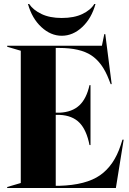

<svg xmlns="http://www.w3.org/2000/svg" viewBox="-20 -941 647 961"><path d="M16 -5 84 -25V-687L16 -707V-712H490L502 -770H507L539 -520H534L525 -543Q493 -627 437 -664Q381 -701 276 -701H259V-377H279Q341 -380 377 -413.5Q413 -447 428 -515H433V-215H428Q413 -291 377.5 -327Q342 -363 279 -366H259V-11H277Q411 -15 481 -64Q551 -113 584 -214L593 -242H599L560 0H16ZM120 -921H126Q146 -891 187.5 -871Q229 -851 289 -851Q351 -851 392.5 -871Q434 -891 452 -921H458Q438 -849 391.5 -805.5Q345 -762 289 -762Q234 -762 187 -805.5Q140 -849 120 -921Z"/></svg>

Font: Nyght Serif Bold
Style: Regular
Weight: 700
Designer: Maksym Kobuzan
Version: Version 0.410